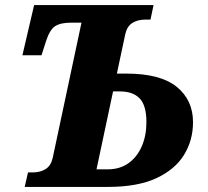

<svg xmlns="http://www.w3.org/2000/svg" viewBox="-20 -734 815 754"><path d="M77 0 90 -57H110Q138 -57 159 -70Q180 -83 187 -114L300 -645H259Q218 -645 197 -631.5Q176 -618 162 -576L143 -517H68L114 -714H583L571 -657H550Q521 -657 500 -644Q479 -631 472 -600L439 -445H476Q610 -445 674 -393Q738 -341 738 -254Q738 -183 702.5 -125.5Q667 -68 593.5 -34Q520 0 404 0ZM359 -69H403Q451 -69 485 -93.5Q519 -118 537 -160Q555 -202 555 -254Q555 -320 528.5 -347.5Q502 -375 451 -375H424Z"/></svg>

Font: Noto Serif ExtraBold
Style: Italic
Weight: 800
Italic angle: -12°
Designer: Monotype Design Team
Foundry: Monotype Imaging Inc.
Version: Version 2.013